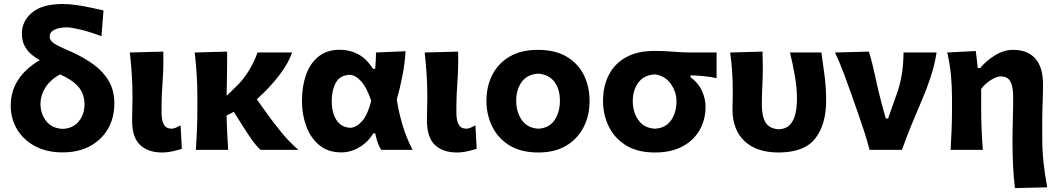

<svg xmlns="http://www.w3.org/2000/svg" viewBox="-20 -768 5422 984"><path d="M300.5 13Q218.5 13 159 -19.2Q99.5 -51.5 67.2 -105.8Q35 -160 35 -226.5Q35 -283.5 56 -328Q77 -372.5 111.2 -405.2Q145.5 -438 184 -459.5Q136.5 -486 114.2 -519Q92 -552 92 -595Q92 -660 144.5 -703.8Q197 -747.5 301.5 -747.5Q335.5 -747.5 374 -741.8Q412.5 -736 448.2 -728.2Q484 -720.5 510.5 -714.5L500 -582.5Q437 -606 390 -617Q343 -628 320 -628Q280.5 -626.5 257.5 -615Q234.5 -603.5 234.5 -579.5Q234.5 -563.5 250 -550.8Q265.5 -538 306 -520L347 -502Q410.5 -473.5 460 -437.2Q509.5 -401 537.8 -352.2Q566 -303.5 566 -237.5Q566 -165 533.8 -108.5Q501.5 -52 442 -19.5Q382.5 13 300.5 13ZM187.5 -236Q187.5 -185 216.8 -147.5Q246 -110 301.5 -107.5Q354.5 -110 383.8 -146Q413 -182 413 -233.5Q413 -288 381.2 -323.8Q349.5 -359.5 287.5 -387Q236 -357.5 211.8 -318.2Q187.5 -279 187.5 -236Z M810 13.5Q739 13.5 698 -25Q657 -63.5 657 -151.5Q657 -187.5 658 -212.5Q659 -237.5 659 -266Q659 -337.5 655.2 -390.8Q651.5 -444 645.5 -499L817 -503.5Q818.5 -418.5 813.2 -347.2Q808 -276 808 -226.5V-188Q808 -151 819.8 -129.8Q831.5 -108.5 859.5 -108.5Q869 -108.5 880.5 -113.2Q892 -118 905.5 -125.5L912 -5.5Q894.5 0.5 866 7Q837.5 13.5 810 13.5Z M984 0Q987.5 -53.5 989.5 -103.8Q991.5 -154 991.5 -216V-266Q991.5 -337.5 987.8 -390.8Q984 -444 978 -499L1144 -503.5Q1144.5 -439 1143.2 -381.5Q1142 -324 1141.5 -277L1178 -312.5Q1223.5 -353.5 1254.2 -404Q1285 -454.5 1299.5 -499H1477Q1458.5 -444.5 1412 -383.2Q1365.5 -322 1296 -259L1358.5 -172Q1388 -131.5 1424.2 -87.2Q1460.5 -43 1509 0H1315.5Q1291.5 -22 1269.8 -53.2Q1248 -84.5 1228.5 -115.5L1178 -195L1141 -175.5Q1142 -130.5 1144.2 -88Q1146.5 -45.5 1149.5 0Z M1728.5 13Q1661 13 1616.2 -24.2Q1571.5 -61.5 1549.5 -121.5Q1527.5 -181.5 1527.5 -250.5Q1527.5 -324.5 1548.2 -384Q1569 -443.5 1612.2 -478.2Q1655.5 -513 1722 -513Q1771.5 -513 1814.5 -490.8Q1857.5 -468.5 1891.5 -415.5H1903Q1905 -438 1905.8 -458.5Q1906.5 -479 1907 -499L2058.5 -505.5Q2055 -443.5 2042.2 -378.5Q2029.5 -313.5 2013.5 -258Q2023.5 -193 2042.8 -127.8Q2062 -62.5 2094.5 0H1934Q1921 -20 1914 -42Q1907 -64 1903 -84.5H1893.5Q1865.5 -39 1821.5 -13Q1777.5 13 1728.5 13ZM1775 -113Q1807 -114.5 1836 -147.5Q1865 -180.5 1882.5 -251.5Q1860 -319 1830.8 -351.5Q1801.5 -384 1771.5 -384.5Q1722 -382.5 1701 -344Q1680 -305.5 1680 -249Q1680 -214 1689.8 -183.5Q1699.5 -153 1720.5 -133.8Q1741.5 -114.5 1775 -113Z M2321 13.5Q2250 13.5 2209 -25Q2168 -63.5 2168 -151.5Q2168 -187.5 2169 -212.5Q2170 -237.5 2170 -266Q2170 -337.5 2166.2 -390.8Q2162.5 -444 2156.5 -499L2328 -503.5Q2329.5 -418.5 2324.2 -347.2Q2319 -276 2319 -226.5V-188Q2319 -151 2330.8 -129.8Q2342.5 -108.5 2370.5 -108.5Q2380 -108.5 2391.5 -113.2Q2403 -118 2416.5 -125.5L2423 -5.5Q2405.5 0.5 2377 7Q2348.5 13.5 2321 13.5Z M2739.5 13.5Q2648.5 13.5 2589.5 -23.8Q2530.5 -61 2501.8 -121.2Q2473 -181.5 2473 -251Q2473 -325.5 2503.2 -384.8Q2533.5 -444 2592.2 -478.2Q2651 -512.5 2736.5 -512.5Q2825 -512.5 2883.8 -477.8Q2942.5 -443 2972 -383.8Q3001.5 -324.5 3001.5 -251Q3001.5 -175.5 2970.8 -115.8Q2940 -56 2881.5 -21.2Q2823 13.5 2739.5 13.5ZM2739 -108.5Q2794.5 -111.5 2822 -152.2Q2849.5 -193 2849.5 -251Q2849.5 -312.5 2821 -349.2Q2792.5 -386 2739 -390.5Q2683 -387.5 2654.2 -348.8Q2625.5 -310 2625.5 -251Q2625.5 -194.5 2654.2 -153Q2683 -111.5 2739 -108.5Z M3337 13.5Q3246.5 13.5 3187.5 -23.5Q3128.5 -60.5 3099.5 -120.8Q3070.5 -181 3070.5 -251Q3070.5 -325.5 3099.8 -383.2Q3129 -441 3187.5 -474Q3246 -507 3333.5 -507Q3372.5 -507 3402 -505Q3431.5 -503 3460.2 -501Q3489 -499 3526 -499H3652.5V-367.5Q3620 -374.5 3586.5 -377.8Q3553 -381 3519 -382V-372Q3559 -343.5 3577.5 -302.5Q3596 -261.5 3596 -221.5Q3596 -155.5 3566 -102.2Q3536 -49 3478.2 -17.8Q3420.5 13.5 3337 13.5ZM3336.5 -108.5Q3392 -111.5 3419.5 -151.8Q3447 -192 3447 -249Q3447 -296.5 3418.2 -337.8Q3389.5 -379 3336.5 -387Q3280.5 -383.5 3251.8 -345.2Q3223 -307 3223 -249.5Q3223 -193 3252 -152.2Q3281 -111.5 3336.5 -108.5Z M3970 13.5Q3858 13.5 3796 -44.5Q3734 -102.5 3734 -207Q3734 -231.5 3734.8 -251.5Q3735.5 -271.5 3735.5 -291Q3735.5 -354.5 3732.2 -402Q3729 -449.5 3722 -499L3888 -503.5Q3891 -420 3887.8 -349.8Q3884.5 -279.5 3884.5 -231Q3884.5 -170 3904.5 -139Q3924.5 -108 3971.5 -105.5Q4008 -107 4028.2 -128.5Q4048.5 -150 4056.5 -185.2Q4064.5 -220.5 4064.5 -263.5Q4064.5 -318 4053 -383Q4041.5 -448 4028.5 -499H4189.5Q4197.5 -446 4205.8 -381Q4214 -316 4214 -253.5Q4214 -128 4157.2 -57.2Q4100.5 13.5 3970 13.5Z M4436.5 0Q4424.5 -47 4408.8 -95Q4393 -143 4377 -189L4346 -277.5Q4326.5 -332.5 4305.8 -388.2Q4285 -444 4259.5 -499L4433 -503.5Q4450.5 -447.5 4465.8 -375Q4481 -302.5 4498.5 -237L4519.5 -161H4531.5L4582 -304Q4597.5 -354.5 4604 -402.2Q4610.5 -450 4610.5 -499H4780Q4770 -434.5 4749.2 -372Q4728.5 -309.5 4707.5 -261.5Q4679.5 -196 4652.2 -129.8Q4625 -63.5 4602.5 0Z M5181.5 196Q5175 143 5172 82.5Q5169 22 5169 -36.5Q5169 -95.5 5170.8 -154Q5172.5 -212.5 5172.5 -271.5Q5172.5 -324.5 5158.2 -350.5Q5144 -376.5 5107.5 -376.5Q5087 -376.5 5057.2 -357.2Q5027.5 -338 5008.5 -312V-208Q5008.5 -152 5010.8 -102.8Q5013 -53.5 5017 0H4852Q4855 -53.5 4857 -103.8Q4859 -154 4859 -216V-266Q4859 -323 4853.8 -381.2Q4848.5 -439.5 4834.5 -499L4981 -506.5L4991 -419.5H5003.5Q5034 -456.5 5079.5 -484.5Q5125 -512.5 5171 -512.5Q5246.5 -512.5 5286 -468Q5325.5 -423.5 5325.5 -335.5Q5325.5 -286 5323.5 -240.2Q5321.5 -194.5 5321.5 -157V-67.5Q5321.5 4.5 5328.2 66.2Q5335 128 5347 192Z"/></svg>

Font: Commissioner Flair
Style: Bold
Weight: 700
Designer: Kostas Bartsokas
Foundry: Kostas Bartsokas
Version: Version 1.000; ttfautohint (v1.8.3)